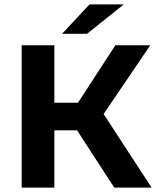

<svg xmlns="http://www.w3.org/2000/svg" viewBox="-20 -849 716 869"><path d="M329 -259H226V0H78V-644H226V-384H333L502 -644H660L449 -333L666 0H497ZM385 -829H540L374 -696H261Z"/></svg>

Font: Montserrat Ace
Style: Bold
Weight: 700
Designer: Julieta Ulanovsky
Foundry: Julieta Ulanovsky
Version: Version 1